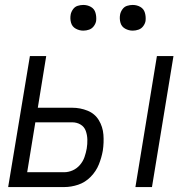

<svg xmlns="http://www.w3.org/2000/svg" viewBox="-20 -757 760 777"><path d="M528 0H595L682 -530H615ZM13 0H240Q268 0 296.5 -9.5Q325 -19 347 -41.5Q369 -64 380 -91.5Q391 -119 396 -147Q401 -180 398.5 -212Q396 -244 380 -270.5Q364 -297 334.5 -309Q305 -321 272 -321H133L167 -530H101ZM90 -60 123 -262H272Q291 -262 306 -253Q321 -244 327 -227.5Q333 -211 333.5 -192.5Q334 -174 331 -156Q328 -139 322 -121.5Q316 -104 303.5 -89.5Q291 -75 274 -67.5Q257 -60 239 -60ZM517 -633Q529 -633 540.5 -637Q552 -641 559.5 -651Q567 -661 569 -672Q571 -689 566.5 -705Q562 -721 548 -729Q534 -737 517 -737Q506 -737 494.5 -733.5Q483 -730 475.5 -719.5Q468 -709 466 -698Q463 -681 467.5 -665Q472 -649 486.5 -641Q501 -633 517 -633ZM317 -633Q329 -633 340.5 -637Q352 -641 359.5 -651Q367 -661 369 -672Q371 -689 366.5 -705Q362 -721 348 -729Q334 -737 317 -737Q306 -737 294.5 -733.5Q283 -730 275.5 -719.5Q268 -709 266 -698Q263 -681 267.5 -665Q272 -649 286.5 -641Q301 -633 317 -633Z"/></svg>

Font: Iosevka Sparkle Light Oblique
Style: Regular
Weight: 300
Italic angle: -9°
Designer: Belleve Invis
Foundry: Belleve Invis
Version: Version 4.5.0; ttfautohint (v1.8.3)